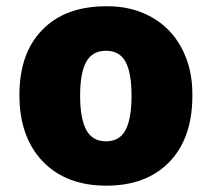

<svg xmlns="http://www.w3.org/2000/svg" viewBox="-20 -583 677 613"><path d="M324.2 -563Q401.9 -563 463.9 -528.3Q525.9 -493.7 560.1 -429.2Q594.2 -364.7 594.2 -282.7Q594.2 -280.3 594.2 -277.8Q594.2 -142.1 521 -66.2Q447.8 9.8 319.3 9.8Q190.9 9.8 116.2 -67.9Q42 -146 42 -279.5Q42 -413.1 114.7 -487.3Q187.5 -563 319.8 -563Q321.8 -563 324.2 -563ZM399.9 -277.3Q399.9 -350.6 380.9 -385.7Q361.8 -420.9 318.4 -420.9Q274.9 -420.9 255.4 -385.7Q235.8 -350.6 235.8 -277.6Q235.8 -204.6 255.4 -168.2Q274.9 -131.8 318.4 -131.8Q361.8 -131.8 380.9 -168Q399.9 -204.1 399.9 -277.3Z"/></svg>

Font: Open Sans Hebrew Extra Bold
Style: Regular
Weight: 800
Foundry: Ascender Corporation, Yanek Iontef
Version: Version 2.001;PS 002.001;hotconv 1.0.70;makeotf.lib2.5.58329